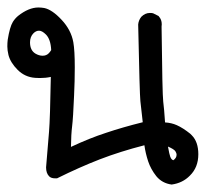

<svg xmlns="http://www.w3.org/2000/svg" viewBox="-25 -311 550 513"><path d="M122.1 165.5Q111.8 165.5 106.4 160.2Q98.1 151.9 98.1 136.2L106 41Q108.9 5.9 110.8 -105.5Q97.2 -102.5 81.5 -102.5Q75.7 -102.5 68.8 -103Q41.5 -105 22.2 -124.3Q2.9 -143.6 -2.4 -164.1Q-5.4 -176.8 -5.4 -186.8Q-5.4 -196.8 -4.4 -204.6Q1 -238.8 9.3 -252.4Q15.1 -261.7 23.4 -268.6Q51.8 -291 77.6 -291Q85 -291 93.3 -289.6Q114.3 -285.2 139.6 -258.1Q165 -231 170.9 -198.2Q174.8 -176.3 174.8 -130.9Q174.8 -94.2 172.9 -55.2Q170.4 4.9 167.7 26.4Q165 47.9 164.6 81.5Q214.4 58.1 258.3 43.9Q303.2 28.8 356.4 15.6Q352.1 -22.9 350.1 -40.5Q348.1 -58.1 344.2 -245.1Q344.2 -245.1 344.2 -245.6Q345.2 -256.8 352.5 -266.1Q362.8 -276.4 375.5 -276.4Q381.8 -276.4 384.3 -275.4L398.9 -268.1L399.4 -267.1Q407.2 -258.8 407.2 -246.1Q407.2 -243.2 406.7 -239.7Q408.7 -59.1 411.1 -39.8Q413.6 -20.5 416 16.1Q433.1 17.1 447.3 23.4Q463.9 30.8 483.4 46.4L487.3 50.3Q504.9 67.9 504.9 101.1Q504.9 136.2 482.4 158.2Q462.9 178.2 433.6 182.1Q408.2 178.7 392.6 159.7Q377.9 141.1 370.8 119.9Q363.8 98.6 360.8 77.1Q295.9 93.8 241.7 114.7Q187.5 135.7 127.4 165.5Q124.5 165.5 122.1 165.5ZM438 117.2Q446.8 111.3 446.8 102.5Q446.8 98.1 443.4 92.8Q439.5 87.4 423.8 80.6Q427.7 102.1 429.7 107.2Q431.6 112.3 433.6 114.3Q435.5 116.2 438 117.2ZM64.5 -222.2Q55.2 -212.9 55.2 -197.8Q55.2 -176.8 69.3 -168Q79.1 -162.1 88.9 -162.1Q99.1 -162.1 105.5 -168.9Q108.9 -172.4 111.8 -177.2Q110.4 -206.1 97.7 -218.8Q87.4 -229 79.3 -229Q71.3 -229 64.5 -222.2Z"/></svg>

Font: Bakudai
Style: Medium
Weight: 500
Version: Version 1.48